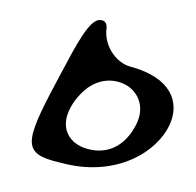

<svg xmlns="http://www.w3.org/2000/svg" viewBox="-118 -961 1109 1085"><g transform="rotate(15 436.5 -418.5)"><path d="M200 -485C108 -92 96 -2 282 1C305 1 332 1 360 0C656 -9 840 -197 869 -367C892 -503 809 -626 570 -626C482 -626 394 -706 383 -803C380 -814 374 -845 334 -836C277 -819 244 -675 200 -485ZM355 -432C418 -520 509 -539 581 -517C653 -494 708 -423 686 -318C660 -197 589 -131 497 -117C378 -100 300 -159 296 -254C295 -307 313 -369 355 -432Z"/></g></svg>

Font: Venom Sans
Style: BdObl
Weight: 700
Version: Version 1.001